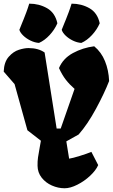

<svg xmlns="http://www.w3.org/2000/svg" viewBox="-20 -1006 610 1036"><path d="M220.7 -722.7 285.6 -312.5H307.6L382.3 -526.4Q355 -550.3 335.2 -575.7Q315.4 -601.1 298.3 -638.7Q320.3 -690.9 373.5 -719.7Q426.8 -748.5 488.3 -756.3Q526.9 -724.6 546.6 -675.8Q566.4 -627 568.8 -568.8Q543.5 -503.4 497.8 -418.9Q452.1 -334.5 404.3 -280.3L337.9 -243.2L353 -149.9Q372.6 -152.8 410.4 -164.6Q448.2 -176.3 473.1 -186.5L509.8 -115.2Q497.6 -86.9 466.3 -57.6Q435.1 -28.3 397.2 -9.3Q359.4 9.8 328.6 9.8Q293.5 9.8 259.8 -5.1Q226.1 -20 204.6 -47.6Q183.1 -75.2 182.6 -111.3Q182.1 -135.7 185.1 -156.7Q188 -177.7 193.4 -205.6Q199.2 -234.9 200.7 -246.6L127.9 -303.2L58.6 -552.2L0 -619.6Q2 -671.4 27.1 -699.7Q52.2 -728 81.8 -737.3Q111.3 -746.6 133.3 -746.6Q187 -746.6 220.7 -722.7ZM190.4 -774.4Q220.7 -787.6 247.8 -816.9Q274.9 -846.2 289.6 -880.4Q277.3 -937 234.1 -961.7Q190.9 -986.3 137.7 -986.3Q130.4 -961.9 122.1 -939.9Q113.8 -918 107.7 -902.6Q101.6 -887.2 98.6 -880.4L84.5 -845.2Q88.9 -830.1 105.2 -814.2Q121.6 -798.3 144.5 -787.1Q167.5 -775.9 190.4 -774.4ZM418.9 -774.4Q449.2 -787.6 476.3 -816.9Q503.4 -846.2 518.1 -880.4Q505.9 -937 462.6 -961.7Q419.4 -986.3 366.2 -986.3Q358.9 -961.9 350.6 -939.9Q342.3 -918 336.2 -902.6Q330.1 -887.2 327.1 -880.4L313 -845.2Q317.4 -830.1 333.7 -814.2Q350.1 -798.3 373 -787.1Q396 -775.9 418.9 -774.4Z"/></svg>

Font: Fruktur
Style: Regular
Weight: 400
Designer: Viktoriya Grabowska
Foundry: Viktoriya Grabowska
Version: Version 1.004; ttfautohint (v1.4.1)